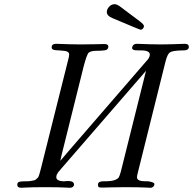

<svg xmlns="http://www.w3.org/2000/svg" viewBox="-20 -891 916 911"><path d="M62 -14.2Q62 -25.4 70.6 -28.1Q79.1 -30.8 98.1 -30.8H106Q118.2 -30.8 126.5 -32.5Q134.8 -34.2 140.9 -35.2Q147 -36.1 152.1 -41Q157.2 -45.9 160.2 -48.8Q163.1 -51.8 166 -61.8Q168.9 -71.8 170.4 -77.4Q171.9 -83 176 -98.4Q180.2 -113.8 182.1 -123L303.2 -606Q308.1 -623 308.1 -631.8Q308.1 -647 287.1 -649.4Q266.1 -651.9 245.6 -652.8Q225.1 -653.8 225.1 -666Q225.1 -683.1 246.1 -683.1Q249 -683.1 263.9 -682.6Q278.8 -682.1 304.9 -681.2Q331.1 -680.2 360.8 -680.2Q400.9 -680.2 435.1 -681.2Q469.2 -682.1 475.1 -682.1Q494.1 -682.1 494.1 -669.9Q494.1 -654.8 477.5 -652.3Q460.9 -649.9 436.5 -649.9Q412.1 -649.9 400.9 -641.1Q392.1 -633.3 377 -576.2L272.9 -158.2Q272 -153.3 269.5 -143.1Q267.1 -132.8 266.1 -127.9L305.2 -173.8L672.9 -599.1Q690.9 -617.2 690.9 -631.8Q690.9 -651.9 648.9 -651.9H637.2Q618.2 -651.9 612.8 -654.8Q601.6 -660.6 610.8 -674.8Q615.7 -682.6 628.9 -683.1Q631.8 -683.1 646.5 -682.6Q661.1 -682.1 687 -681.2Q712.9 -680.2 743.2 -680.2Q773.9 -680.2 799.1 -681.2Q824.2 -682.1 838.6 -682.6Q853 -683.1 856.9 -683.1Q876 -683.1 876 -668.9Q876 -651.9 851.1 -651.9H845.2Q798.3 -650.9 786.1 -642.3Q773.9 -633.8 765.1 -598.1L634.8 -75.2Q629.9 -57.1 629.9 -49.8Q629.9 -30.8 670.9 -30.8H683.1Q710.9 -26.9 712.9 -18.1Q712.9 -11.2 707.5 -5.6Q702.1 0 692.9 0Q689.9 0 674.6 -1Q659.2 -2 632.6 -2.4Q606 -2.9 575.2 -2.9Q542 -2.9 507.6 -2Q473.1 -1 469.2 -1Q454.1 -1 450 -2.4Q445.8 -3.9 444.8 -11.2Q443.8 -22.5 450.9 -26.6Q458 -30.8 469.2 -30.8H475.1Q508.3 -30.8 523.7 -36.4Q539.1 -42 543.5 -49.6Q547.9 -57.1 553.2 -76.2L672.9 -555.2L268.1 -87.9L264.2 -83Q259.3 -78.1 256.1 -74Q252.9 -69.8 250 -63.5Q247.1 -57.1 247.1 -50.8Q247.1 -30.8 286.1 -30.8Q288.1 -30.8 293 -31.5Q297.9 -32.2 299.8 -32.2Q320.8 -32.2 327.1 -25.9Q336.9 -13.7 325.2 -3.9Q320.3 0 310.1 0Q307.1 0 292 -1Q276.9 -2 251 -2.4Q225.1 -2.9 193.8 -2.9Q164.1 -2.9 138.4 -2.4Q112.8 -2 98.4 -1Q84 0 81.1 0Q62 0 62 -14.2ZM486.8 -834Q486.8 -847.2 497.8 -859.1Q508.8 -871.1 523.9 -871.1Q533.7 -871.1 546.9 -862.1Q560.1 -853 643.1 -790Q663.1 -774.9 663.1 -767.1Q663.1 -761.2 658.4 -755.6Q653.8 -750 647 -750Q643.1 -750 513.2 -805.2Q486.8 -815.9 486.8 -834Z"/></svg>

Font: CMU Classical Serif
Style: Italic
Weight: 500
Italic angle: -14.04°
Version: Version 0.7.0